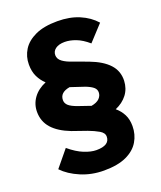

<svg xmlns="http://www.w3.org/2000/svg" viewBox="-155 -814 885 1056"><g transform="rotate(-20 287.0 -286.0)"><path d="M270 144Q198 144 135.5 117.5Q73 91 35 51L114 -45Q158 -8 198 8Q238 24 269 24Q347 24 347 -27Q347 -49 321 -64Q295 -79 260 -92L174 -122Q104 -149 68.5 -189Q33 -229 33 -285Q33 -330 59 -366Q85 -402 133 -422Q109 -444 94.5 -474Q80 -504 80 -545Q80 -592 104 -630.5Q128 -669 178.5 -692.5Q229 -716 308 -716Q380 -716 435.5 -692.5Q491 -669 527 -628L443 -537Q406 -569 371.5 -582Q337 -595 307 -595Q273 -595 253.5 -581Q234 -567 234 -544Q234 -521 256 -505Q278 -489 313 -478L397 -447Q471 -419 507.5 -379Q544 -339 542 -283Q540 -237 514.5 -203.5Q489 -170 445 -151Q471 -129 485.5 -100.5Q500 -72 500 -33Q500 16 476 56.5Q452 97 401.5 120.5Q351 144 270 144ZM324 -215 326 -214Q359 -220 374 -235.5Q389 -251 389 -271Q389 -288 375.5 -300Q362 -312 332 -324L248 -352Q189 -342 189 -297Q189 -278 204.5 -264.5Q220 -251 254 -239Z"/></g></svg>

Font: Readex Pro
Style: Bold
Weight: 700
Designer: Bonnie Shaver-Troup, Thomas Jockin
Foundry: Lexend
Version: Version 1.203; ttfautohint (v1.8.3)